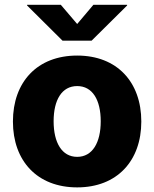

<svg xmlns="http://www.w3.org/2000/svg" viewBox="-20 -790 659 820"><path d="M309.6 10.3C480 10.3 583.5 -103 583.5 -271C583.5 -439.5 480 -552.7 309.6 -552.7C138.7 -552.7 35.2 -439.5 35.2 -271C35.2 -103 138.7 10.3 309.6 10.3ZM309.6 -120.1C244.1 -120.1 209 -181.2 209 -272C209 -363.3 244.1 -422.4 309.6 -422.4C375 -422.4 410.2 -363.3 410.2 -272C410.2 -181.2 375 -120.1 309.6 -120.1ZM239.7 -769.5H95.7V-766.6L247.1 -616.2H371.1L522.9 -766.6V-769.5H378.9L309.6 -687.5Z"/></svg>

Font: Inter ExtraBold
Style: Regular
Weight: 800
Designer: Rasmus Andersson
Foundry: rsms
Version: Version 4.001;git-9221beed3